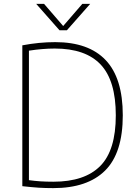

<svg xmlns="http://www.w3.org/2000/svg" viewBox="-20 -964 712 989"><path d="M254 5Q214.5 5 179 2.8Q143.5 0.5 95 -5V-730.5Q181.5 -747 264.5 -747Q436.5 -747 524.5 -654.2Q612.5 -561.5 612.5 -370Q612.5 -176 521.5 -85.5Q430.5 5 254 5ZM255 -28Q416 -28 496.2 -108.8Q576.5 -189.5 576.5 -370Q576.5 -548.5 498.8 -631.2Q421 -714 262 -714Q230.5 -714 197.5 -711.2Q164.5 -708.5 129 -703V-36Q157.5 -32 187.2 -30Q217 -28 255 -28ZM286.5 -808 166.5 -944H207L305.5 -830L404 -944H444.5L324.5 -808Z"/></svg>

Font: Encode Sans Th
Style: Regular
Weight: 100
Designer: Multiple Designers
Foundry: Impallari Type
Version: Version 3.002; ttfautohint (v1.8.3) -l 8 -r 50 -G 200 -x 14 